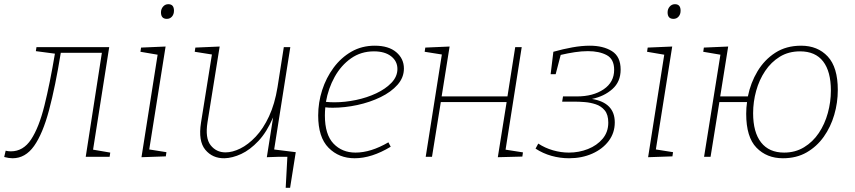

<svg xmlns="http://www.w3.org/2000/svg" viewBox="-60 -748 4080 916"><path d="M-40 1 -33 -29Q-21 -26 -8 -26Q51 -26 88.5 -83Q126 -140 152 -244.5Q178 -349 202 -492L111 -504L114 -523H461L384 -34L466 -20L463 0H349L426 -496H230Q204 -335 174 -222.5Q144 -110 102.5 -51.5Q61 7 0 7Q-18 7 -40 1Z M615 2 692 -487 610 -501 613 -521 730 -526 652 -35 734 -22 731 -2ZM736 -658Q708 -658 708 -689Q708 -705 718 -716.5Q728 -728 743 -728Q770 -728 770 -697Q770 -680 760.5 -669Q751 -658 736 -658Z M1011 7Q954 8 919.5 -33.5Q885 -75 899 -163L951 -488L869 -501L872 -521L988 -526L930 -165Q918 -89 945 -55Q972 -21 1016 -21Q1049 -21 1086.5 -39.5Q1124 -58 1160 -96Q1196 -134 1223.5 -193Q1251 -252 1264 -332L1294 -523H1325L1248 -35L1331 -22L1328 -2L1213 2L1243 -188Q1213 -118 1173 -75.5Q1133 -33 1091 -13.5Q1049 6 1011 7ZM1303 148 1311 0H1233L1222 -38L1351 -22L1324 148Z M1632 7Q1557 7 1507.5 -43Q1458 -93 1458 -197Q1458 -259 1477 -318Q1496 -377 1531.5 -425Q1567 -473 1616.5 -501.5Q1666 -530 1728 -530Q1794 -530 1830.5 -499Q1867 -468 1867 -421Q1867 -378 1836.5 -343.5Q1806 -309 1755.5 -284.5Q1705 -260 1645 -247Q1585 -234 1527 -234Q1517 -234 1508.5 -234.5Q1500 -235 1492 -236Q1490 -216 1490 -197Q1490 -106 1531 -63Q1572 -20 1636 -20Q1709 -20 1793 -69L1804 -48Q1713 7 1632 7ZM1724 -503Q1662 -503 1614.5 -469.5Q1567 -436 1536.5 -381Q1506 -326 1495 -262Q1515 -260 1536 -260Q1586 -260 1638.5 -271Q1691 -282 1735.5 -303Q1780 -324 1808 -353.5Q1836 -383 1836 -419Q1836 -456 1806 -479.5Q1776 -503 1724 -503Z M1971 0 2048 -488 1966 -501 1969 -521 2085 -526 2047 -288H2361L2398 -523H2429L2352 -34L2435 -21L2432 -1L2315 2L2357 -261H2043L2001 0Z M2655 7Q2612 7 2571 -4.5Q2530 -16 2495 -39L2508 -63Q2540 -42 2578 -31Q2616 -20 2654 -20Q2702 -20 2745 -37Q2788 -54 2815 -86Q2842 -118 2842 -163Q2842 -201 2825 -221.5Q2808 -242 2782 -250.5Q2756 -259 2729.5 -261Q2703 -263 2684 -263H2622L2626 -288H2692Q2770 -288 2820 -322Q2870 -356 2870 -415Q2870 -466 2834.5 -485Q2799 -504 2745 -504Q2715 -504 2682 -499Q2649 -494 2615 -486L2591 -394H2567L2580 -501Q2626 -514 2670.5 -522Q2715 -530 2754 -530Q2818 -530 2859.5 -504Q2901 -478 2901 -416Q2901 -358 2861.5 -323Q2822 -288 2764 -276Q2873 -258 2873 -164Q2873 -114 2844 -75.5Q2815 -37 2765.5 -15Q2716 7 2655 7Z M3032 2 3109 -487 3027 -501 3030 -521 3147 -526 3069 -35 3151 -22 3148 -2ZM3153 -658Q3125 -658 3125 -689Q3125 -705 3135 -716.5Q3145 -728 3160 -728Q3187 -728 3187 -697Q3187 -680 3177.5 -669Q3168 -658 3153 -658Z M3299 0 3377 -487 3295 -501 3298 -521 3414 -526 3376 -288H3508Q3521 -353 3554 -408Q3587 -463 3639 -496.5Q3691 -530 3762 -530Q3841 -530 3889 -478.5Q3937 -427 3937 -319Q3937 -258 3920 -200Q3903 -142 3870 -95.5Q3837 -49 3788.5 -21Q3740 7 3675 7Q3598 7 3549 -43.5Q3500 -94 3500 -205Q3500 -234 3504 -261H3372L3330 0ZM3757 -503Q3702 -503 3660.5 -477.5Q3619 -452 3590.5 -409.5Q3562 -367 3547.5 -314.5Q3533 -262 3533 -208Q3533 -117 3571 -68.5Q3609 -20 3681 -20Q3734 -20 3776 -45.5Q3818 -71 3846.5 -113.5Q3875 -156 3889.5 -209Q3904 -262 3904 -316Q3904 -407 3867 -455Q3830 -503 3757 -503Z"/></svg>

Font: Bitter ExtraLight
Style: Italic
Weight: 200
Italic angle: -9°
Designer: Sol Matas, and Bitter project Authors
Foundry: Sol Matas
Version: Version 2.001